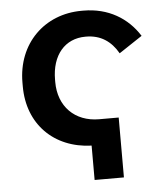

<svg xmlns="http://www.w3.org/2000/svg" viewBox="-50 -572 639 757"><g transform="rotate(-5 269.5 -193.5)"><path d="M294 141H410V-96H333C236 -96 173 -161 173 -257V-266C173 -364 226 -425 307 -425H309C367 -425 408 -397 436 -348L528 -409C482 -482 406 -528 308 -528H301C154 -528 44 -421 44 -266V-251C44 -102 145 0 294 5Z"/></g></svg>

Font: Fixel Display SemiBold
Style: Regular
Weight: 600
Designer: AlfaBravo + MacPaw
Foundry: Kyrylo Tkachov, Marchela Mozhyna, Serhii Makarenko, Maria Weinstein, Zakhar Kryvoshyya
Version: Version 1.211